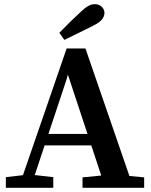

<svg xmlns="http://www.w3.org/2000/svg" viewBox="-20 -899 724 919"><path d="M8 0V-51L110 -63H130L235 -51V0ZM69 0 299 -667H389L619 0H484L297 -566H311L300 -523L126 0ZM176 -203V-258H473V-203ZM375 0V-50L497 -62H543L670 -50V0ZM264 -742Q289 -768 314.5 -793Q340 -818 365 -841Q387 -862 402.5 -870.5Q418 -879 434 -879Q454 -879 467 -866.5Q480 -854 480 -837Q480 -822 469 -807Q458 -792 426 -776Q392 -759 357.5 -742Q323 -725 288 -708Z"/></svg>

Font: Source Serif 4 18pt SemiBold
Style: Regular
Weight: 600
Designer: Frank Grießhammer
Foundry: Adobe Systems Incorporated
Version: Version 4.004;hotconv 1.0.116;makeotfexe 2.5.65601